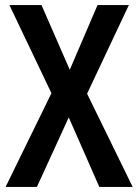

<svg xmlns="http://www.w3.org/2000/svg" viewBox="-20 -734 542 754"><path d="M501 0H370L250 -273L125 0H2L182 -368L17 -714H143L254 -460L363 -714H486L322 -366Z"/></svg>

Font: Noto Sans Gurmukhi Condensed SemiBold
Style: Regular
Weight: 600
Width: 3
Designer: Jelle Bosma - Monotype Design Team
Foundry: Monotype Imaging Inc.
Version: Version 2.004; ttfautohint (v1.8.4.7-5d5b)